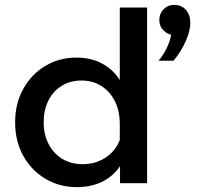

<svg xmlns="http://www.w3.org/2000/svg" viewBox="-20 -751 810 787"><path d="M583 0H472V-124L471 -129V-242Q471 -296 451 -336Q431 -376 395.5 -398.5Q360 -421 314 -421Q268 -421 232.5 -399Q197 -377 178 -338Q159 -299 159 -250Q159 -200 179 -161Q199 -122 235 -100Q271 -78 319 -78Q361 -78 395.5 -95Q430 -112 452 -142Q474 -172 479 -211L502 -193Q507 -134 482 -86.5Q457 -39 409 -11.5Q361 16 295 16Q224 16 166.5 -18Q109 -52 75.5 -112Q42 -172 42 -250Q42 -327 75.5 -387Q109 -447 166 -481Q223 -515 293 -515Q349 -515 392.5 -493.5Q436 -472 463.5 -434Q491 -396 498 -345H471V-720H583ZM691 -502H630Q655 -532 669.5 -567.5Q684 -603 682 -627L696 -607Q670 -607 651.5 -625Q633 -643 633 -669Q633 -695 650.5 -713Q668 -731 694 -731Q724 -731 742 -710.5Q760 -690 760 -658Q760 -634 750.5 -606Q741 -578 725 -550.5Q709 -523 691 -502Z"/></svg>

Font: Wix Madefor Display SemiBold
Style: Regular
Weight: 600
Designer: Dalton Maag Ltd
Foundry: Dalton Maag Ltd
Version: Version 3.100